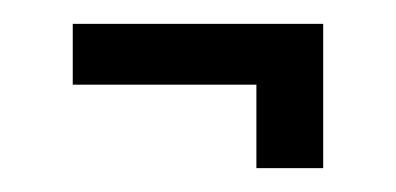

<svg xmlns="http://www.w3.org/2000/svg" viewBox="-20 -345 332 161"><path d="M41 -274V-325H251V-204H195V-274Z"/></svg>

Font: Bricolage Grotesque 96pt Condensed ExtraLight
Style: Regular
Weight: 200
Width: 3
Designer: Mathieu Triay
Foundry: Atelier Triay
Version: Version 1.001; ttfautohint (v1.8.4.7-5d5b);gftools[0.9.33.de